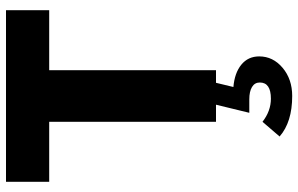

<svg xmlns="http://www.w3.org/2000/svg" viewBox="-197 -543 994 640"><g transform="rotate(-90 300.0 -223.0)"><path d="M214 0V-556H14V-700H586V-556H386V0H344L330 58Q377 62 404.5 84.5Q432 107 432 144Q432 190 394 222Q356 254 300 254Q213 254 165 212L214 155Q250 183 291 183Q345 183 345 146Q345 129 330 120Q315 111 289 111H244L271 0Z"/></g></svg>

Font: Red Hat Mono
Style: Bold
Weight: 700
Monospace: yes
Designer: Pentagram, MCKL
Foundry: Pentagram, MCKL
Version: Version 1.023; ttfautohint (v1.8.3)